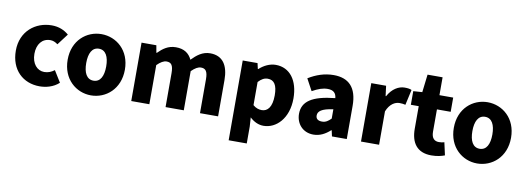

<svg xmlns="http://www.w3.org/2000/svg" viewBox="-63 -1038 4410 1609"><g transform="rotate(10 2142.0 -233.5)"><path d="M282 12C335 12 398 -3 446 -47L386 -144C361 -125 333 -113 300 -113C239 -113 193 -166 193 -249C193 -331 236 -385 305 -385C327 -385 346 -378 369 -361L441 -456C404 -488 357 -509 296 -509C158 -509 35 -414 35 -249C35 -84 142 12 282 12Z M719 12C846 12 963 -84 963 -249C963 -414 846 -509 719 -509C593 -509 476 -414 476 -249C476 -84 593 12 719 12ZM719 -113C661 -113 634 -166 634 -249C634 -331 661 -385 719 -385C777 -385 804 -331 804 -249C804 -166 777 -113 719 -113Z M1061 0H1215V-333C1245 -363 1272 -378 1295 -378C1335 -378 1353 -357 1353 -288V0H1508V-333C1538 -363 1564 -378 1588 -378C1627 -378 1646 -357 1646 -288V0H1800V-308C1800 -432 1752 -509 1644 -509C1578 -509 1532 -471 1489 -427C1464 -480 1421 -509 1352 -509C1286 -509 1242 -475 1202 -435H1198L1187 -497H1061Z M1922 182H2076V38L2071 -39C2106 -6 2145 12 2188 12C2295 12 2396 -86 2396 -257C2396 -410 2322 -509 2202 -509C2151 -509 2101 -484 2063 -449H2059L2048 -497H1922ZM2151 -115C2127 -115 2101 -122 2076 -144V-341C2103 -370 2127 -383 2156 -383C2211 -383 2237 -342 2237 -255C2237 -154 2199 -115 2151 -115Z M2612 12C2668 12 2713 -13 2754 -50H2758L2769 0H2895V-282C2895 -438 2823 -509 2695 -509C2617 -509 2546 -484 2481 -444L2535 -344C2585 -372 2625 -386 2665 -386C2716 -386 2737 -362 2741 -321C2545 -301 2464 -244 2464 -139C2464 -56 2521 12 2612 12ZM2665 -108C2631 -108 2612 -122 2612 -151C2612 -186 2642 -213 2741 -226V-147C2717 -123 2696 -108 2665 -108Z M3016 0H3170V-284C3196 -350 3241 -374 3278 -374C3300 -374 3311 -372 3329 -368L3358 -499C3344 -506 3327 -509 3298 -509C3248 -509 3193 -478 3157 -411H3153L3142 -497H3016Z M3616 12C3665 12 3703 2 3729 -8L3705 -116C3692 -111 3675 -109 3659 -109C3622 -109 3596 -130 3596 -186V-376H3713V-497H3596V-649H3468L3450 -497L3374 -492V-376H3441V-184C3441 -67 3492 12 3616 12Z M4005 12C4132 12 4249 -84 4249 -249C4249 -414 4132 -509 4005 -509C3879 -509 3762 -414 3762 -249C3762 -84 3879 12 4005 12ZM4005 -113C3947 -113 3920 -166 3920 -249C3920 -331 3947 -385 4005 -385C4063 -385 4090 -331 4090 -249C4090 -166 4063 -113 4005 -113Z"/></g></svg>

Font: DAIFUKU Sans
Style: Bold
Weight: 700
Designer: Original font ‘Source Han Sans JP’ : Paul D. Hunt
Foundry: Daifuku
Version: Version 1.000